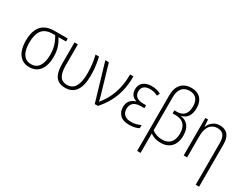

<svg xmlns="http://www.w3.org/2000/svg" viewBox="-86 -1440 3033 2353"><g transform="rotate(30 1430.5 -264.0)"><path d="M447.8 -249.5Q447.8 -167 424.3 -109.1Q400.9 -51.3 356.4 -20.8Q312 9.8 248.5 9.8Q185.1 9.8 141.1 -21.7Q97.2 -53.2 74.5 -112.1Q51.8 -170.9 51.8 -253.4Q51.8 -342.8 78.4 -405Q105 -467.3 159.4 -499Q213.9 -530.8 296.4 -530.8H484.4V-488.3H377.4Q410.6 -438 429.2 -380.4Q447.8 -322.8 447.8 -249.5ZM101.1 -253.9Q101.1 -185.1 117.2 -135.5Q133.3 -85.9 166.5 -59.3Q199.7 -32.7 249.5 -32.7Q324.2 -32.7 361.3 -89.8Q398.4 -147 398.4 -250.5Q398.4 -297.9 390.6 -338.4Q382.8 -378.9 367.7 -416Q352.5 -453.1 330.6 -488.3H295.4Q192.9 -488.3 147 -428.5Q101.1 -368.7 101.1 -253.9Z M756.3 9.3Q693.8 9.3 655 -16.6Q616.2 -42.5 598.1 -94.7Q580.1 -147 579.6 -225.1V-530.8H627.4V-229Q627.4 -130.9 658.4 -82Q689.5 -33.2 758.3 -33.2Q834.5 -33.2 871.1 -95Q907.7 -156.7 907.7 -279.8Q907.7 -342.3 900.9 -404.8Q894 -467.3 877.4 -530.8H926.3Q936 -487.3 942.9 -448Q949.7 -408.7 953.1 -368.4Q956.5 -328.1 956.5 -281.7Q956.5 -133.8 906 -62.3Q855.5 9.3 756.3 9.3Z M1016.1 -530.8H1065.9L1176.3 -153.8Q1180.7 -140.6 1185.3 -122.6Q1189.9 -104.5 1194.6 -86.2Q1199.2 -67.9 1202.1 -52.7H1204.6Q1256.8 -114.3 1292.5 -186.5Q1328.1 -258.8 1347.2 -344.2Q1366.2 -429.7 1366.2 -530.8H1413.6Q1413.6 -422.4 1392.1 -329.3Q1370.6 -236.3 1327.1 -155.3Q1283.7 -74.2 1217.3 0H1172.4Z M1724.1 -302.2V-260.7H1679.7Q1634.3 -260.7 1602.8 -248Q1571.3 -235.4 1554.7 -209.5Q1538.1 -183.6 1538.1 -144Q1538.1 -108.9 1553 -84Q1567.9 -59.1 1596.4 -45.9Q1625 -32.7 1666 -32.7Q1705.6 -32.7 1739.3 -42.5Q1772.9 -52.2 1798.3 -64.9V-20Q1775.4 -7.3 1741.9 1.2Q1708.5 9.8 1663.1 9.8Q1574.2 9.8 1532 -32.7Q1489.7 -75.2 1489.7 -142.1Q1489.7 -198.7 1517.8 -233.4Q1545.9 -268.1 1594.2 -281.2V-284.7Q1550.3 -299.3 1529.5 -330.8Q1508.8 -362.3 1508.8 -404.3Q1508.8 -450.2 1530 -480.5Q1551.3 -510.7 1587.4 -525.9Q1623.5 -541 1668.9 -541Q1709.5 -541 1739.7 -532.5Q1770 -523.9 1799.8 -509.3L1780.3 -470.2Q1757.8 -482.9 1729.7 -490.7Q1701.7 -498.5 1669.4 -498.5Q1614.3 -498.5 1585.4 -473.4Q1556.6 -448.2 1556.6 -401.9Q1556.6 -354 1589.1 -328.1Q1621.6 -302.2 1686 -302.2Z M2101.6 -765.1Q2158.2 -765.1 2198 -743.2Q2237.8 -721.2 2258.5 -679.9Q2279.3 -638.7 2279.3 -580.6Q2279.3 -504.4 2247.8 -459.5Q2216.3 -414.6 2160.2 -404.3V-401.4Q2230.5 -391.1 2268.6 -342.5Q2306.6 -293.9 2306.6 -204.6Q2306.6 -139.6 2283.2 -91.8Q2259.8 -43.9 2215.1 -18.1Q2170.4 7.8 2106.4 7.8Q2061 7.8 2025.1 -3.9Q1989.3 -15.6 1958 -36.6V237.3H1909.7V-554.2Q1909.7 -621.1 1932.6 -668.2Q1955.6 -715.3 1998.8 -740.2Q2042 -765.1 2101.6 -765.1ZM2101.1 -722.7Q2056.6 -722.7 2024.4 -703.4Q1992.2 -684.1 1975.1 -645.8Q1958 -607.4 1958 -550.3V-82Q1987.8 -60.5 2024.2 -47.9Q2060.5 -35.2 2102.1 -35.2Q2179.2 -35.2 2218.8 -81.3Q2258.3 -127.4 2258.3 -208.5Q2258.3 -262.7 2240.7 -300.8Q2223.1 -338.9 2187.3 -358.6Q2151.4 -378.4 2094.2 -378.4H2055.7V-421.4H2092.3Q2159.2 -421.4 2194.8 -460.2Q2230.5 -499 2230.5 -577.1Q2230.5 -647.5 2197 -685.1Q2163.6 -722.7 2101.1 -722.7Z M2634.3 -541Q2682.6 -541 2716.6 -521.5Q2750.5 -502 2768.3 -461.9Q2786.1 -421.9 2786.1 -358.9V237.3H2738.3V-351.6Q2738.3 -428.2 2710 -463.1Q2681.6 -498 2627.4 -498Q2582 -498 2548.8 -476.3Q2515.6 -454.6 2497.6 -410.2Q2479.5 -365.7 2479.5 -297.4V0H2431.2V-530.8H2469.7L2476.1 -433.6H2479Q2490.2 -462.4 2511 -486.8Q2531.7 -511.2 2562.3 -526.1Q2592.8 -541 2634.3 -541Z"/></g></svg>

Font: Open Sans SemiCondensed Light
Style: Regular
Weight: 300
Width: 4
Designer: Monotype Design Team
Foundry: Monotype Imaging Inc.
Version: Version 3.000